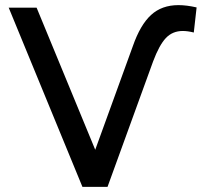

<svg xmlns="http://www.w3.org/2000/svg" viewBox="-20 -730 801 750"><path d="M14 -700 302 0H400L578 -490C594 -532.7 610.7 -563.2 628 -581.5C645.3 -599.8 667.3 -609 694 -609C706.7 -609 721 -607 737 -603L748 -701C722 -707 698.3 -710 677 -710C633.7 -710 598 -697.2 570 -671.5C542 -645.8 518.3 -605.3 499 -550L352 -145L123 -700Z"/></svg>

Font: Rookery
Style: Regular
Weight: 400
Designer: Ryan Kimball / Julieta Ulanovsky
Foundry: Motorola Mobility LLC.
Version: Version 1.0